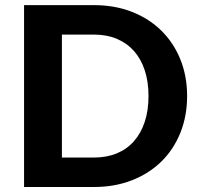

<svg xmlns="http://www.w3.org/2000/svg" viewBox="-20 -746 801 766"><path d="M572.5 -363Q572.5 -420 557.5 -465.5Q542.5 -511 514.5 -542.5Q486.5 -574 446.2 -591Q406 -608 355 -608H227V-117.5H355Q406 -117.5 446.2 -134.2Q486.5 -151 514.5 -182.8Q542.5 -214.5 557.5 -260Q572.5 -305.5 572.5 -363ZM726.5 -363Q726.5 -283.5 699.8 -216.8Q673 -150 624.2 -102Q575.5 -54 507 -27Q438.5 0 355 0H76V-725.5H355Q438.5 -725.5 507 -698.5Q575.5 -671.5 624.2 -623.2Q673 -575 699.8 -508.5Q726.5 -442 726.5 -363Z"/></svg>

Font: Lato
Style: Regular
Weight: 800
Designer: Lukasz Dziedzic with Adam Twardoch and Botio Nikoltchev
Foundry: tyPoland Lukasz Dziedzic
Version: Version 2.015; 2015-08-06; http://www.latofonts.com/; ttfaut